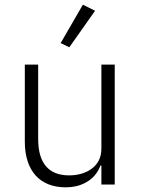

<svg xmlns="http://www.w3.org/2000/svg" viewBox="-20 -788 603 820"><path d="M413 -81H409C400 -57 384 -33 360 -17C336 0 304 12 260 12C151 12 86 -58 86 -183V-512H143V-194C143 -89 190 -39 275 -39C311 -39 345 -48 371 -67C397 -86 413 -114 413 -153V-512H470V0H413ZM276 -586 239 -604 334 -768 386 -742Z"/></svg>

Font: Plexus Sans Light
Style: Regular
Weight: 300
Version: Version 2.001;PS 002.001;hotconv 1.0.70;makeotf.lib2.5.58329